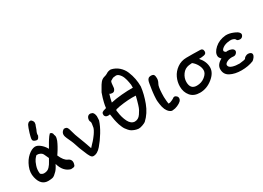

<svg xmlns="http://www.w3.org/2000/svg" viewBox="-19 -1456 3000 2194"><g transform="rotate(-30 1481.0 -359.0)"><path d="M247 -493Q245 -509 253.5 -539Q262 -569 263 -574Q283 -639 296 -664Q308 -681 317.5 -686.5Q327 -692 345 -691L352 -687Q374 -667 374 -646.5Q374 -626 363 -605Q352 -575 351 -570Q350 -567 346 -559Q342 -551 341 -548Q340 -545 337 -537Q334 -529 334 -526Q334 -523 332.5 -514Q331 -505 333 -500Q321 -471 308 -464Q295 -457 268 -469Q250 -477 247 -493ZM53 -111Q37 -179 66 -249.5Q95 -320 143.5 -362.5Q192 -405 236 -408Q267 -409 302.5 -381Q338 -353 361 -313L364 -306Q368 -312 382.5 -338Q397 -364 402.5 -373Q408 -382 419.5 -400Q431 -418 440.5 -430.5Q450 -443 461 -454Q477 -454 486.5 -442.5Q496 -431 496 -414Q501 -405 502.5 -393.5Q504 -382 500 -366.5Q496 -351 492 -339Q488 -327 477.5 -307.5Q467 -288 462 -278Q457 -268 443.5 -246Q430 -224 426 -218.5Q422 -213 409 -193Q445 -110 489 -92Q538 -71 528 -19Q524 5 513.5 13Q503 21 467 21Q376 -4 344 -119Q313 -57 287 -36Q283 -33 275 -25Q267 -17 263 -14Q259 -11 250.5 -5.5Q242 0 233 2Q224 4 209.5 6Q195 8 176 8Q80 8 53 -111ZM134 -112Q153 -92 179 -92Q202 -92 220 -99.5Q238 -107 252 -122.5Q266 -138 274 -150Q282 -162 294.5 -184.5Q307 -207 312 -216Q306 -227 295 -252.5Q284 -278 277 -288Q270 -298 251.5 -307.5Q233 -317 205 -316Q190 -303 174 -281.5Q158 -260 142 -211.5Q126 -163 134 -112Z M765 20Q754 20 745 13.5Q736 7 727 -8.5Q718 -24 712.5 -36Q707 -48 696.5 -74.5Q686 -101 680 -114Q670 -136 655 -183Q640 -230 630 -251Q593 -330 593 -336Q576 -391 627 -420Q649 -420 662 -412Q672 -403 679 -382Q686 -361 695 -327Q704 -293 714 -269Q760 -151 786 -72Q790 -76 803.5 -91Q817 -106 822 -111Q827 -116 839.5 -129.5Q852 -143 857.5 -150.5Q863 -158 873 -170.5Q883 -183 889 -192Q895 -201 902.5 -213Q910 -225 915.5 -236Q921 -247 925 -259Q938 -323 932 -334Q915 -361 933 -397Q957 -433 1003 -410Q1015 -398 1020 -382Q1025 -366 1025.5 -357Q1026 -348 1024.5 -327.5Q1023 -307 1023 -302Q1003 -238 958.5 -165Q914 -92 867 -38Q818 20 765 20Z M1368 7Q1344 5 1322 -3Q1300 -11 1284 -20.5Q1268 -30 1253 -47.5Q1238 -65 1228.5 -78.5Q1219 -92 1209.5 -115Q1200 -138 1195.5 -151Q1191 -164 1185 -188.5Q1179 -213 1177.5 -221.5Q1176 -230 1172.5 -252Q1169 -274 1169 -275Q1167 -283 1165 -299Q1148 -294 1127.5 -298Q1107 -302 1098 -323Q1096 -338 1098 -348Q1100 -358 1108.5 -364Q1117 -370 1123 -372Q1129 -374 1143 -378Q1161 -382 1162 -384Q1165 -415 1173.5 -450.5Q1182 -486 1187 -502Q1192 -518 1208 -565Q1215 -575 1233.5 -609.5Q1252 -644 1270.5 -667Q1289 -690 1314 -700Q1355 -711 1365 -719Q1393 -739 1429 -739Q1486 -727 1527.5 -690.5Q1569 -654 1590 -603Q1611 -552 1620.5 -502Q1630 -452 1630 -399Q1619 -303 1580 -198.5Q1541 -94 1466 -25Q1451 -14 1420 -3Q1389 8 1368 7ZM1538 -507Q1532 -542 1520 -574.5Q1508 -607 1484 -631Q1460 -655 1430 -647Q1424 -647 1419 -646.5Q1414 -646 1410.5 -645Q1407 -644 1403 -642.5Q1399 -641 1397 -639.5Q1395 -638 1389.5 -635Q1384 -632 1381 -630Q1368 -627 1364 -613.5Q1360 -600 1358 -572Q1357 -549 1354.5 -536Q1352 -523 1341.5 -509.5Q1331 -496 1312 -496Q1288 -496 1277 -507Q1261 -460 1251 -405Q1311 -419 1395.5 -426.5Q1480 -434 1544 -432Q1547 -472 1538 -507ZM1254 -280Q1263 -204 1292 -146Q1321 -88 1370 -85Q1394 -85 1414 -96Q1434 -107 1450 -130.5Q1466 -154 1477 -174Q1488 -194 1499 -230.5Q1510 -267 1514.5 -284Q1519 -301 1528 -337Q1433 -343 1305 -322Q1296 -318 1281 -316Q1275 -316 1272 -315Q1255 -312 1252 -305.5Q1249 -299 1254 -280Z M1814 19Q1797 23 1778.5 11Q1760 -1 1749 -18L1734 -44Q1727 -61 1722 -79Q1717 -97 1714.5 -118Q1712 -139 1710 -154.5Q1708 -170 1709.5 -194.5Q1711 -219 1711.5 -231Q1712 -243 1715.5 -270.5Q1719 -298 1720 -305.5Q1721 -313 1726 -342.5Q1731 -372 1731 -375L1736 -400Q1747 -448 1788 -448Q1819 -448 1828 -433.5Q1837 -419 1837 -389Q1837 -380 1836 -372Q1835 -364 1832.5 -357Q1830 -350 1828.5 -345.5Q1827 -341 1823.5 -334.5Q1820 -328 1819 -326Q1813 -314 1811 -307Q1798 -260 1798 -162Q1798 -146 1801.5 -108Q1805 -70 1809 -70Q1831 -70 1857 -84Q1859 -86 1867 -89Q1875 -92 1878 -95Q1904 -120 1931 -93Q1944 -81 1943 -62Q1942 -43 1926 -27Q1908 -10 1875.5 4Q1843 18 1814 19Z M2227 -334Q2172 -326 2139 -280Q2106 -234 2106 -182Q2106 -86 2191 -86Q2253 -86 2299 -123Q2345 -160 2345 -201Q2345 -238 2323.5 -276Q2302 -314 2270 -338Q2257 -338 2227 -334ZM2016 -174Q2016 -234 2042 -290Q2068 -346 2122 -384.5Q2176 -423 2245 -423H2332Q2349 -423 2374 -422Q2399 -421 2424 -421Q2441 -422 2451.5 -413Q2462 -404 2462 -389Q2462 -387 2462.5 -384Q2463 -381 2463 -380Q2463 -363 2450.5 -353Q2438 -343 2398 -340L2364 -339Q2425 -270 2425 -193Q2425 -121 2348.5 -59.5Q2272 2 2182 2Q2101 2 2058.5 -49Q2016 -100 2016 -174Z M2721 18Q2634 18 2574 -13.5Q2514 -45 2514 -114Q2514 -176 2588 -215Q2563 -240 2562 -258Q2556 -308 2613.5 -360Q2671 -412 2759 -420Q2806 -422 2858 -400.5Q2910 -379 2919 -361Q2934 -344 2922 -322Q2910 -300 2886 -298Q2869 -298 2858.5 -302Q2848 -306 2845 -310.5Q2842 -315 2838 -323Q2831 -333 2811 -339.5Q2791 -346 2772 -344Q2713 -340 2679.5 -317Q2646 -294 2651 -274Q2655 -265 2671 -254Q2683 -256 2690 -256Q2719 -256 2743 -245.5Q2767 -235 2771 -214Q2773 -198 2758.5 -182Q2744 -166 2723 -166Q2670 -173 2632 -153Q2594 -133 2605 -107Q2612 -85 2649.5 -73Q2687 -61 2740 -61Q2811 -68 2819 -77Q2825 -91 2843 -100.5Q2861 -110 2877 -110Q2924 -106 2924 -75Q2924 -59 2910 -40.5Q2896 -22 2881 -11Q2811 18 2721 18Z"/></g></svg>

Font: Excalifont
Style: Regular
Weight: 400
Designer: Your Own Font Foundry (Virgil); Ján Filípek / DizajnDesign (Excalifont, modifications)
Foundry: Your Own Font Foundry (Virgil); Ján Filípek / DizajnDesign (Excalifont, modifications)
Version: Version 1.000;Glyphs 3.2 (3227)